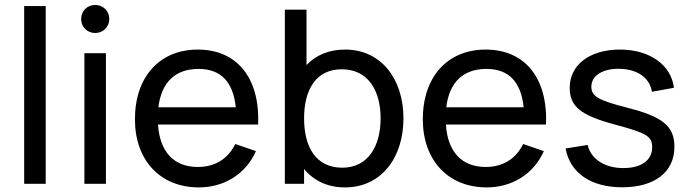

<svg xmlns="http://www.w3.org/2000/svg" viewBox="-20 -760 2850 794"><path d="M169 0V-735H80V0Z M373.5 -623.5C407 -623.5 432 -649 432 -681.5C432 -714 407 -739.5 373.5 -739.5C340.5 -739.5 315.5 -714 315.5 -681.5C315.5 -649 340.5 -623.5 373.5 -623.5ZM418 0V-540H329V0Z M1047.5 -245C1055.5 -437 960.5 -555 798 -555C641 -555 538 -443.5 538 -266.5C538 -97.5 642.5 15 802 15C906.5 15 996 -39.5 1038.5 -135L953 -164.5C923 -103 869 -69.5 798 -69.5C698.5 -69.5 640.5 -133 633.5 -245ZM801 -475C892.5 -475 944 -422.5 955 -316.5H635C647.5 -419 704 -475 801 -475Z M1407 -555C1339.5 -555 1286 -531.5 1247.5 -491V-720H1158V0H1237.5V-61C1277 -13.5 1333.5 15 1406.5 15C1557.5 15 1648.5 -108.5 1648.5 -270.5C1648.5 -432.5 1557 -555 1407 -555ZM1395.5 -66.5C1286.5 -66.5 1237.5 -152 1237.5 -270.5C1237.5 -390 1287.5 -473.5 1393 -473.5C1503 -473.5 1554 -384.5 1554 -270.5C1554 -155.5 1502 -66.5 1395.5 -66.5Z M2238 -245C2246 -437 2151 -555 1988.5 -555C1831.5 -555 1728.5 -443.5 1728.5 -266.5C1728.5 -97.5 1833 15 1992.5 15C2097 15 2186.5 -39.5 2229 -135L2143.5 -164.5C2113.5 -103 2059.5 -69.5 1988.5 -69.5C1889 -69.5 1831 -133 1824 -245ZM1991.5 -475C2083 -475 2134.5 -422.5 2145.5 -316.5H1825.5C1838 -419 1894.5 -475 1991.5 -475Z M2553 14.5C2687.5 14.5 2769 -48.5 2769 -153C2769 -236.5 2722.5 -276.5 2580 -313C2453 -345 2425.5 -362 2425.5 -401.5C2425.5 -447.5 2473.5 -477.5 2543.5 -475.5C2617 -473.5 2667 -438 2676 -380.5L2767 -397C2755.5 -492 2666.5 -555 2543.5 -555C2419 -555 2336 -492 2336 -397C2336 -319.5 2381.5 -282.5 2524.5 -244.5C2656.5 -209 2677 -196 2677 -150.5C2677 -97.5 2632 -65 2558.5 -65C2480.5 -65 2424.5 -101.5 2410 -160.5L2319 -146C2337.5 -44.5 2424 14.5 2553 14.5Z"/></svg>

Font: Hauora Medium
Style: Regular
Weight: 500
Designer: Wayne Shih
Foundry: WCYS
Version: Version 1.001;hotconv 1.0.109;makeotfexe 2.5.65596